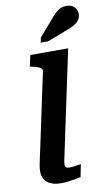

<svg xmlns="http://www.w3.org/2000/svg" viewBox="-107 -1055 645 1113"><g transform="rotate(-10 215.0 -498.5)"><path d="M168 -653Q170 -663 163 -669.5Q156 -676 142 -681Q128 -686 108 -690L98 -692L112 -758H335L220 -216Q213 -180 207.5 -156.5Q202 -133 199.5 -119Q197 -105 197 -98Q197 -87 203.5 -81.5Q210 -76 223 -76Q236 -76 248 -78Q260 -80 271 -81.5Q282 -83 291 -84L276 -10Q260 -7 241 -3.5Q222 0 201 2.5Q180 5 157 5Q125 5 101 -5Q77 -15 64 -34.5Q51 -54 51 -82Q51 -97 53.5 -113.5Q56 -130 62 -156.5Q68 -183 77 -225ZM275 -945Q290 -963 304 -976Q318 -989 333 -995.5Q348 -1002 367 -1002Q396 -1002 413 -985.5Q430 -969 430 -945Q430 -924 419 -908.5Q408 -893 387 -881.5Q366 -870 334 -859L228 -818H184L190 -847Z"/></g></svg>

Font: Roboto Serif SemiBold
Style: Italic
Weight: 600
Italic angle: -10°
Version: Version 1.007